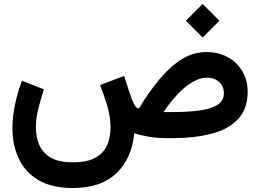

<svg xmlns="http://www.w3.org/2000/svg" viewBox="-20 -695 1308 966"><path d="M999.5 -675.3 1084 -590.8 999.5 -506.3 915 -590.8ZM346.2 251Q240.7 251 173.6 211.2Q106.4 171.4 74.5 103Q42.5 34.7 42.5 -50.3Q42.5 -106.9 55.2 -167.7Q67.9 -228.5 90.3 -288.6L201.2 -245.6Q184.1 -195.3 172.4 -146.5Q160.6 -97.7 160.6 -54.2Q160.6 -6.3 177.5 33.7Q194.3 73.7 234.9 97.7Q275.4 121.6 346.2 121.6Q418.9 121.6 460.2 98.4Q501.5 75.2 518.8 35.4Q536.1 -4.4 536.1 -53.2Q536.1 -106.9 519.5 -162.8Q502.9 -218.8 483.4 -267.1L604.5 -313L636.7 -214.4Q645 -189 655.5 -169.2Q666 -149.4 679.2 -149.4Q726.1 -227.5 778.6 -291.7Q831.1 -356 890.6 -394.5Q950.2 -433.1 1018.6 -433.1Q1079.6 -433.1 1126.2 -407.2Q1172.9 -381.3 1199.5 -336.4Q1226.1 -291.5 1226.1 -233.9Q1226.1 -146.5 1177.2 -95.2Q1128.4 -43.9 1043.2 -22Q958 0 848.6 0H823.2Q768.6 0 728.5 -7.1Q688.5 -14.2 655.3 -24.4Q644 101.1 566.2 176Q488.3 251 346.2 251ZM1022 -304.2Q984.4 -304.2 945.6 -280.5Q906.7 -256.8 870.4 -217.5Q834 -178.2 802.7 -131.3H853.5Q924.8 -131.3 981.9 -138.9Q1039.1 -146.5 1072.8 -166.7Q1106.4 -187 1106.4 -225.1Q1106.4 -260.7 1082.5 -282.5Q1058.6 -304.2 1022 -304.2Z"/></svg>

Font: Vazirmatn FD
Style: Bold
Weight: 700
Designer: Saber Rastikerdar
Foundry: Saber Rastikerdar
Version: Version 33.001